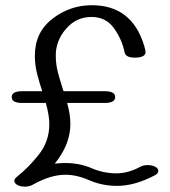

<svg xmlns="http://www.w3.org/2000/svg" viewBox="-20 -694 643 726"><path d="M73.7 11.7Q60.1 11.7 50.8 7.8Q34.2 1 34.2 -10.7Q34.2 -17.6 41.5 -23.4Q88.9 -61 127.7 -110.6Q166.5 -160.2 166.5 -225.1Q166.5 -257.3 153.3 -304.7H64Q24.4 -304.7 24.4 -327.1Q24.4 -349.1 64 -349.1H139.6Q128.9 -381.3 120.4 -414.6Q111.8 -447.8 111.8 -483.4Q111.8 -571.8 178.2 -623Q244.6 -674.3 327.1 -674.3Q478.5 -674.3 524.9 -522Q530.3 -503.9 530.3 -497.6Q530.3 -476.1 489.7 -476.1Q455.6 -476.1 451.2 -495.6Q441.9 -543.5 411.4 -586.7Q380.9 -629.9 325.7 -629.9Q268.1 -629.9 229.2 -584.5Q190.4 -539.1 190.9 -483.4Q190.9 -448.7 200.2 -415.5Q209.5 -382.3 220.2 -349.1H376Q415.5 -349.1 415.5 -327.1Q415.5 -304.7 376 -304.7H233.9Q246.1 -261.7 246.1 -225.1Q246.1 -147.9 187 -75.2Q209 -77.6 227.1 -77.6Q280.8 -77.6 326.2 -58.1Q371.6 -38.6 420.4 -38.6Q465.3 -38.6 511.7 -64Q522.9 -69.8 538.6 -69.8Q555.2 -69.8 567.9 -63Q578.6 -56.6 578.6 -47.9Q578.6 -38.1 566.4 -31.7Q490.2 8.8 423.3 8.8Q366.2 8.8 318.4 -12.2Q270.5 -33.2 227.1 -33.2Q170.4 -33.2 103 4.9Q90.8 11.7 73.7 11.7Z"/></svg>

Font: Gayathri
Style: Regular
Weight: 400
Designer: Binoy Dominic <binoy.domenic@gmail.com>
Foundry: SMC
Version: Version 1.000